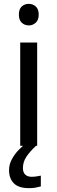

<svg xmlns="http://www.w3.org/2000/svg" viewBox="-20 -757 298 997"><path d="M173 -536V0H85V-536ZM130 -737Q150 -737 165.5 -723.5Q181 -710 181 -681Q181 -653 165.5 -639Q150 -625 130 -625Q108 -625 93 -639Q78 -653 78 -681Q78 -710 93 -723.5Q108 -737 130 -737ZM99 116Q99 138 111 149.5Q123 161 144 161Q161 161 172.5 158.5Q184 156 192 155V211Q178 215 164 217.5Q150 220 130 220Q77 220 52 195Q27 170 27 126Q27 97 41.5 70Q56 43 77.5 21Q99 -1 119 -15L167 0Q133 32 116 58.5Q99 85 99 116Z"/></svg>

Font: Noto Sans Thai
Style: Regular
Weight: 400
Designer: Monotype Design Team
Foundry: Monotype Imaging Inc.
Version: Version 2.001